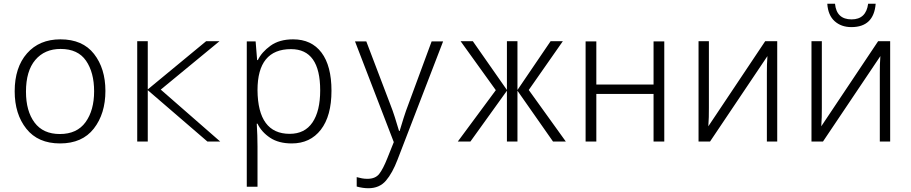

<svg xmlns="http://www.w3.org/2000/svg" viewBox="-20 -752 4840 1020"><path d="M540 -269Q540 -388 479.5 -465.5Q419 -543 301 -543Q189 -543 123.5 -468.5Q58 -394 58 -267Q58 -146 120 -68Q182 10 299 10Q417 10 478.5 -69Q540 -148 540 -269ZM118 -265Q118 -375 167.5 -433.5Q217 -492 302 -492Q394 -492 437 -429.5Q480 -367 480 -267Q480 -166 434.5 -103Q389 -40 298 -40Q209 -40 163.5 -101Q118 -162 118 -265Z M765 0V-273L1082 0H1150L834 -276L1146 -533H1075L765 -277V-533H709V0Z M1519 -41Q1350 -41 1348 -273Q1348 -491 1526 -491Q1681 -491 1681 -272Q1681 -162 1640 -101.5Q1599 -41 1519 -41ZM1348 240V27Q1348 1 1347 -32.5Q1346 -66 1344 -95H1348Q1369 -51 1414.5 -20.5Q1460 10 1530 10Q1628 10 1684.5 -63Q1741 -136 1741 -270Q1741 -402 1688 -472.5Q1635 -543 1537 -543Q1464 -543 1417 -509Q1370 -475 1350 -433H1346L1338 -532H1291V240Z M2092 96 2334 -532H2273L2153 -207Q2135 -160 2124 -124.5Q2113 -89 2103 -56H2100Q2088 -96 2077.5 -129.5Q2067 -163 2052 -201L1926 -532H1866L2072 3L2038 88Q2015 146 1994.5 172Q1974 198 1932 198Q1917 198 1903 195.5Q1889 193 1875 189V239Q1908 248 1937 248Q1996 248 2030.5 207.5Q2065 167 2092 96Z M2479 0 2673 -270V0H2729V-270L2918 0H2986L2789 -274L2970 -533H2905L2729 -274V-533H2673V-274L2492 -533H2427L2614 -273L2412 0Z M3148 0V-253H3452V0H3509V-532H3452V-303H3148V-532H3091V0Z M3752 0 4057 -454Q4055 -428 4054.5 -409Q4054 -390 4054 -365V0H4109V-533H4045L3743 -81Q3745 -110 3745.5 -130Q3746 -150 3746 -179V-533H3691V0Z M4632 -732H4592Q4581 -649 4504 -649Q4424 -649 4416 -732H4375Q4379 -671 4414 -639.5Q4449 -608 4503 -608Q4622 -608 4632 -732ZM4352 0 4657 -454Q4655 -428 4654.5 -409Q4654 -390 4654 -365V0H4709V-533H4645L4343 -81Q4345 -110 4345.5 -130Q4346 -150 4346 -179V-533H4291V0Z"/></svg>

Font: Noto Sans Mono UI Light
Style: Regular
Weight: 300
Designer: Monotype Design team
Foundry: Monotype Imaging Inc.
Version: 1.000